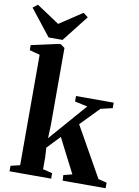

<svg xmlns="http://www.w3.org/2000/svg" viewBox="-130 -1102 846 1172"><g transform="rotate(10 293.0 -516.0)"><path d="M13.5 0V-34L71 -48V-732.5L7 -749.5V-781L175 -818H188L213 -799.5V-322.5L210 -240L412 -472L333.5 -489V-523H567V-489L494 -472L382 -357L556.5 -47.5L609 -34.5V0H342.5L341 -34.5L394.5 -48L285.5 -261L209.5 -181L213 -123.5V-48L271.5 -34V0ZM106.5 -846 -21.5 -1008.5 8 -1031.5 149.5 -937.5 291 -1031.5 320.5 -1008.5 193 -846Z"/></g></svg>

Font: Merriweather 96pt
Style: Bold
Weight: 700
Version: Version 2.100